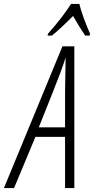

<svg xmlns="http://www.w3.org/2000/svg" viewBox="-58 -951 476 971"><path d="M395.5 -771H372.6Q340.3 -819.8 311.5 -870.1Q245.6 -804.2 204.6 -771H182.6L184.6 -780.3Q261.2 -867.2 301.3 -931.2H343.3Q348.1 -908.2 366.2 -857.4Q386.2 -804.7 397.5 -780.3ZM317.9 -716.8V0H271V-258.8H121.1L13.2 0H-38.1L257.8 -716.8ZM271 -307.1V-487.8L273.9 -661.1Q266.6 -634.8 246.8 -581.8Q227.1 -528.8 138.2 -307.1Z"/></svg>

Font: Open Sans Hebrew Condensed Light
Style: Italic
Weight: 300
Width: 3
Italic angle: -12°
Foundry: Ascender Corporation, Yanek Iontef
Version: Version 2.001;PS 002.001;hotconv 1.0.70;makeotf.lib2.5.58329